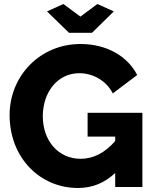

<svg xmlns="http://www.w3.org/2000/svg" viewBox="-20 -935 772 960"><path d="M440 -771 549 -878 467 -915 382 -852 297 -915 215 -878 325 -771ZM418 -371V-252H556V-230C505 -171 447 -141 383 -141C272 -141 194 -231 194 -354C194 -474 268 -569 376 -569C446 -569 512 -531 544 -468L666 -560C617 -655 513 -715 382 -715C181 -715 28 -556 28 -360C28 -143 183 5 369 5C441 5 501 -19 556 -70V0H692V-371Z"/></svg>

Font: FIGSv2-sans-serif ExtraBold
Style: Regular
Weight: 800
Designer: Matt McInerney, Pablo Impallari, Rodrigo Fuenzalida,Mirko Velimirovic
Foundry: Matt McInerney, Pablo Impallari, Rodrigo Fuenzalida
Version: Version 4.021;hotconv 1.0.109;makeotfexe 2.5.65596